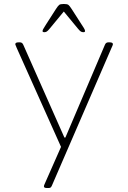

<svg xmlns="http://www.w3.org/2000/svg" viewBox="-20 -738 646 966"><path d="M217 208Q201 208 201 200Q201 196 203 191.5Q205 187 208 180L287 1L64 -497Q63 -501 60 -507Q57 -513 57 -516Q57 -525 74 -525H80Q92 -525 97 -513L304 -46H309L508 -513Q513 -525 525 -525H531Q548 -525 548 -516Q548 -513 545.5 -507Q543 -501 541 -497L241 196Q238 203 234.5 205.5Q231 208 223 208ZM203 -576Q194 -576 194 -582Q194 -587 200.5 -597Q207 -607 211 -614L261 -692Q272 -709 278 -713.5Q284 -718 301 -718Q318 -718 324 -713.5Q330 -709 341 -692L391 -614Q396 -607 402 -597Q408 -587 408 -582Q408 -576 399 -576Q392 -576 386.5 -579.5Q381 -583 372 -594L301 -680L230 -594Q221 -583 215.5 -579.5Q210 -576 203 -576Z"/></svg>

Font: Asap Expanded Thin
Style: Regular
Weight: 100
Width: 7
Designer: Pablo Cosgaya
Foundry: Omnibus-Type
Version: Version 3.001; ttfautohint (v1.8.4.7-5d5b)